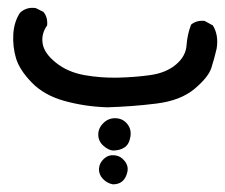

<svg xmlns="http://www.w3.org/2000/svg" viewBox="-20 -110 585 499"><path d="M273.4 369.1Q257.8 366.2 247.1 354.5Q236.3 342.8 237.3 328.1Q238.3 313.5 250 302.7Q261.7 292 277.3 293.5Q293 294.9 303.7 308.1Q314.5 321.3 311 336.9Q307.6 352.5 298.3 360.8Q289.1 369.1 273.4 369.1ZM273.4 281.2Q261.7 280.3 248.5 268.6Q235.4 256.8 235.4 239.7Q235.4 222.7 249 209.5Q262.7 196.3 281.2 197.3Q299.8 198.2 311 212.4Q322.3 226.6 318.8 246.1Q315.4 265.6 303.2 273.4Q291 281.2 273.4 281.2ZM258.8 168.9Q200.2 167 147.5 152.3Q94.7 137.7 62.5 104.5Q30.3 71.3 21.5 41Q12.7 10.7 14.6 -21.5Q16.6 -53.7 32.2 -77.1Q49.8 -92.8 73.2 -88.9L92.8 -79.1Q104.5 -65.4 102.5 -43.9Q86.9 -22.5 90.8 2.9Q94.7 28.3 125 52.7Q155.3 77.1 198.2 85Q241.2 92.8 286.1 91.8Q331.1 90.8 371.6 85Q412.1 79.1 437.5 57.6Q462.9 36.1 464.8 7.8Q466.8 -20.5 476.6 -45.9Q490.2 -57.6 511.7 -55.7L533.2 -43.9Q548.8 -18.6 543 16.6Q537.1 42 529.3 66.4Q521.5 90.8 485.4 121.1Q449.2 151.4 386.2 159.2Q323.2 167 258.8 168.9Z"/></svg>

Font: JasonHandwriting4
Style: Regular
Weight: 400
Version: Version 1.01.21